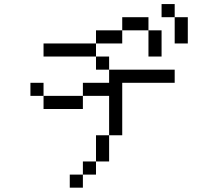

<svg xmlns="http://www.w3.org/2000/svg" viewBox="-20 -832 1040 915"><path d="M812.5 -437.5V-500H500V-437.5H375V-375H187.5V-312.5H375V-375H500V-187.5H437.5Q437.5 -187.5 437.5 -62.5H375V0H312.5V62.5H375V0H437.5V-62.5H500Q500 -62.5 500 -187.5H562.5Q562.5 -187.5 562.5 -437.5ZM187.5 -375V-437.5H125V-375ZM500 -500V-562.5H437.5V-500ZM437.5 -562.5V-625H187.5V-562.5ZM437.5 -625H562.5V-687.5H437.5ZM687.5 -687.5Q687.5 -687.5 687.5 -562.5H750Q750 -562.5 750 -687.5ZM562.5 -687.5H687.5V-750H562.5ZM812.5 -750Q812.5 -750 812.5 -625H875Q875 -625 875 -750ZM812.5 -750V-812.5H750V-750Z"/></svg>

Font: Unifont
Style: Regular
Weight: 500
Version: Version 13.0.05